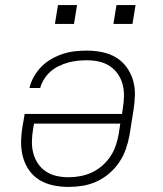

<svg xmlns="http://www.w3.org/2000/svg" viewBox="-20 -727 640 755"><path d="M250 8Q250 8 250 8Q250 8 250 8H249Q219 8 190 2Q161 -4 136.5 -18.5Q112 -33 95.5 -56Q79 -79 71 -107Q63 -135 63 -165Q63 -195 68 -226L77 -279H460L463 -301Q467 -325 467.5 -349Q468 -373 462 -395.5Q456 -418 443 -436.5Q430 -455 411 -467.5Q392 -480 369 -485Q346 -490 322 -490Q303 -490 284.5 -488Q266 -486 248 -481Q230 -476 212 -467.5Q194 -459 179 -446Q164 -433 153.5 -416Q143 -399 138 -381H96Q101 -404 113.5 -426Q126 -448 143.5 -465.5Q161 -483 183 -495.5Q205 -508 228.5 -515.5Q252 -523 275.5 -525.5Q299 -528 322 -528Q352 -528 381.5 -522Q411 -516 435.5 -501.5Q460 -487 477 -464Q494 -441 502.5 -413.5Q511 -386 510.5 -355.5Q510 -325 505 -294L489 -194Q484 -167 474.5 -140Q465 -113 448.5 -88.5Q432 -64 409 -44.5Q386 -25 359.5 -13Q333 -1 305 3.5Q277 8 250 8ZM250 -30Q273 -30 296.5 -34.5Q320 -39 341.5 -49Q363 -59 382 -75.5Q401 -92 414.5 -112.5Q428 -133 435.5 -155.5Q443 -178 447 -201L453 -241H114L110 -219Q106 -195 105.5 -171Q105 -147 111 -124.5Q117 -102 129.5 -83.5Q142 -65 161 -52.5Q180 -40 203 -35Q226 -30 250 -30ZM426 -633 438 -707H513L501 -633ZM196 -633 208 -707H283L271 -633Z"/></svg>

Font: Iosevka SS04 XLt Ex Obl
Style: Regular
Weight: 200
Width: 7
Italic angle: -9°
Monospace: yes
Designer: Belleve Invis
Foundry: Belleve Invis
Version: Version 19.0.0; ttfautohint (v1.8.4)